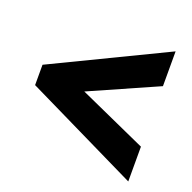

<svg xmlns="http://www.w3.org/2000/svg" viewBox="-94 -696 673 674"><g transform="rotate(20 242.5 -359.0)"><path d="M452 -116 29 -322V-398L452 -602V-472L199 -360L452 -246Z"/></g></svg>

Font: Noto Sans Khmer ExtraCondensed ExtraBold
Style: Regular
Weight: 800
Width: 2
Designer: Danh Hong and the Monotype Design Team
Foundry: Monotype Imaging Inc.
Version: Version 2.004